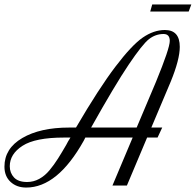

<svg xmlns="http://www.w3.org/2000/svg" viewBox="-88 -835 881 864"><path d="M680 -467 593 -261H642L621 -216H574L483 0H418L509 -216H296Q293 -209 289 -202Q171 9 30 9Q-13 9 -40.5 -16.5Q-68 -42 -68 -85Q-68 -167 12.5 -214Q93 -261 223 -261H254Q357 -437 431 -534.5Q505 -632 554.5 -666Q604 -700 654 -700Q721 -700 721 -624Q721 -567 680 -467ZM648 -682Q612 -682 582.5 -659Q553 -636 491 -544Q429 -452 322 -261H527L614 -467Q676 -618 676 -651Q676 -682 648 -682ZM34 -16Q63 -16 88.5 -30Q114 -44 134.5 -68.5Q155 -93 173 -121.5Q191 -150 210 -183Q215 -193 218 -198L229 -216H200Q71 -216 13.5 -179Q-44 -142 -44 -87Q-44 -57 -25 -36.5Q-6 -16 34 -16ZM761 -783H588L597 -815H773Z"/></svg>

Font: Dynalight
Style: Regular
Weight: 400
Designer: Astigmatic (AOETI)
Foundry: Astigmatic (AOETI)
Version: Version 1.000